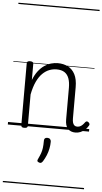

<svg xmlns="http://www.w3.org/2000/svg" viewBox="-83 -1016 811 1522"><g transform="rotate(5 323.0 -255.0)"><path d="M539 17Q520 17 504.5 11Q489 5 478 -7.5Q467 -20 462 -38Q457 -56 457 -81V-332Q457 -376 446 -406.5Q435 -437 411 -453Q387 -469 347 -469Q318 -469 289.5 -458Q261 -447 235.5 -422Q210 -397 190.5 -355.5Q171 -314 159 -253V-4Q159 6 152.5 10.5Q146 15 132 15Q119 15 113 10.5Q107 6 107 -4V-496Q107 -506 113 -510.5Q119 -515 132 -515Q146 -515 152.5 -510.5Q159 -506 159 -496V-368Q176 -411 198.5 -440Q221 -469 247 -486.5Q273 -504 300 -511.5Q327 -519 353 -519Q398 -519 433.5 -501Q469 -483 489.5 -444Q510 -405 510 -341V-93Q510 -73 514 -59.5Q518 -46 526.5 -38.5Q535 -31 549 -31Q560 -31 570 -35Q580 -39 590 -48.5Q600 -58 610 -72Q616 -79 622.5 -79Q629 -79 636 -73Q643 -67 644.5 -60.5Q646 -54 642 -48Q631 -28 614 -13Q597 2 578 9.5Q559 17 539 17ZM271 278Q260 274 258.5 267.5Q257 261 264 248Q276 223 283 203Q290 183 293 160Q296 137 296 102Q296 91 302 84.5Q308 78 321 78Q336 78 343.5 86Q351 94 351 106Q351 133 345.5 161Q340 189 329 215.5Q318 242 303 266Q296 276 289 279.5Q282 283 271 278ZM0 449H646V459H0ZM0 -20H646V0H0ZM0 -505H646V-500H0ZM0 -969H646V-959H0Z"/></g></svg>

Font: Playwrite IT Trad Guides
Style: Regular
Weight: 400
Designer: Veronika Burian, José Scaglione
Foundry: TypeTogether
Version: Version 1.003